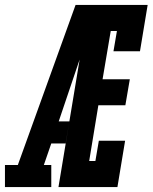

<svg xmlns="http://www.w3.org/2000/svg" viewBox="-69 -755 616 775"><path d="M-49 0V-89H3L236 -735H327Q307 -674 286 -612.5Q265 -551 244 -490L168 -265H211L196 -176H138L108 -89H138V0ZM167 0 289 -735H527L496 -548H389L403 -630H378L345 -435H455L437 -330H328L291 -105H316L330 -187H436L405 0Z"/></svg>

Font: Iosevka Slab Extrabold
Style: Italic
Weight: 800
Italic angle: -9°
Monospace: yes
Designer: Belleve Invis
Foundry: Belleve Invis
Version: Version 11.1.0; ttfautohint (v1.8.3)